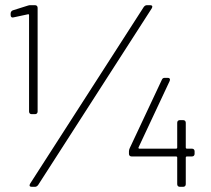

<svg xmlns="http://www.w3.org/2000/svg" viewBox="-20 -720 815 740"><path d="M102 -280H115C121 -280 125 -284 125 -290V-690C125 -696 121 -700 115 -700H98C94 -700 91 -700 86 -698L29 -680C24 -678 21 -673 21 -668V-662C21 -655 25 -651 32 -653L88 -665C90 -666 92 -664 92 -662V-290C92 -284 96 -280 102 -280ZM534 -693 96 -12C92 -5 94 0 102 0H115C120 0 124 -3 127 -7L565 -688C569 -695 567 -700 559 -700H546C541 -700 537 -697 534 -693ZM720 -147H700C698 -147 696 -149 696 -151V-247C696 -253 692 -257 686 -257H673C667 -257 663 -253 663 -247V-151C663 -149 661 -147 659 -147H517C514 -147 513 -150 514 -152L634 -408C637 -415 634 -420 627 -420H615C610 -420 606 -418 604 -413L480 -149C478 -144 477 -141 477 -137V-127C477 -121 481 -117 487 -117H659C661 -117 663 -115 663 -113V-10C663 -4 667 0 673 0H686C692 0 696 -4 696 -10V-113C696 -115 698 -117 700 -117H720C726 -117 730 -121 730 -127V-137C730 -143 726 -147 720 -147Z"/></svg>

Font: Barlow ExtraLight
Style: Regular
Weight: 275
Designer: Jeremy Tribby
Foundry: Tribby Type
Version: Version 1.422;hotconv 1.0.109;makeotfexe 2.5.65596